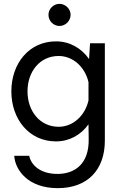

<svg xmlns="http://www.w3.org/2000/svg" viewBox="-20 -725 640 998"><path d="M289 -590C320 -590 347 -616 347 -648C347 -679 320 -705 289 -705C258 -705 232 -679 232 -648C232 -616 258 -590 289 -590ZM525 -500H448L443 -418C404 -474 343 -510 271 -510C131 -510 39 -395 39 -250C39 -106 131 10 271 10C341 10 401 -24 440 -79L441 -1C443 126 370 177 284 179C185 181 140 128 132 85H54C59 160 127 253 280 253C437 253 525 156 525 6ZM285 -66C187 -66 123 -148 123 -250C123 -353 187 -434 285 -434C360 -434 422 -376 440 -298V-203C422 -124 360 -66 285 -66Z"/></svg>

Font: Oakes
Style: Regular
Weight: 400
Designer: Samuel Oakes
Foundry: Samuel Oakes
Version: Version 1.003;PS 001.003;hotconv 1.0.88;makeotf.lib2.5.64775